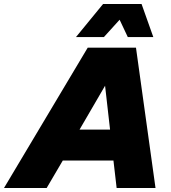

<svg xmlns="http://www.w3.org/2000/svg" viewBox="-76 -943 860 963"><path d="M634 -923 693 -757H565L524 -844L445 -757H305L441 -923ZM-56 0 364 -704H606L704 0H509L493 -138H239L158 0ZM323 -293H476L451 -513Z"/></svg>

Font: Prodigy Sans ExtraBold
Style: Italic
Weight: 800
Italic angle: -13°
Designer: Wei Huang
Foundry: Wei Huang
Version: Version 1.003; ttfautohint (v1.8.3)